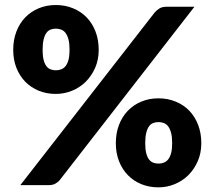

<svg xmlns="http://www.w3.org/2000/svg" viewBox="-20 -756 876 784"><path d="M383 -552Q383 -512 368.5 -479Q354 -446 330 -422.2Q306 -398.5 274.2 -385.5Q242.5 -372.5 208 -372.5Q170 -372.5 138.2 -385.5Q106.5 -398.5 83.2 -422.2Q60 -446 47 -479Q34 -512 34 -552Q34 -593.5 47 -627.2Q60 -661 83.2 -685Q106.5 -709 138.2 -722.2Q170 -735.5 208 -735.5Q246 -735.5 278.2 -722.2Q310.5 -709 333.8 -685Q357 -661 370 -627.2Q383 -593.5 383 -552ZM264 -552Q264 -577.5 259.8 -594.2Q255.5 -611 248 -621Q240.5 -631 230.2 -635Q220 -639 208 -639Q196 -639 186 -635Q176 -631 169 -621Q162 -611 158 -594.2Q154 -577.5 154 -552Q154 -528 158 -512Q162 -496 169 -486.5Q176 -477 186 -473Q196 -469 208 -469Q220 -469 230.2 -473Q240.5 -477 248 -486.5Q255.5 -496 259.8 -512Q264 -528 264 -552ZM612 -705.5Q619.5 -714 630.5 -721.2Q641.5 -728.5 661 -728.5H774L225 -22Q217.5 -12.5 206.2 -6.2Q195 0 179 0H63ZM802 -171Q802 -131 787.5 -97.8Q773 -64.5 749 -40.8Q725 -17 693.2 -4Q661.5 9 627 9Q589 9 557.2 -4Q525.5 -17 502.2 -40.8Q479 -64.5 466 -97.8Q453 -131 453 -171Q453 -212.5 466 -246.2Q479 -280 502.2 -304Q525.5 -328 557.2 -341.2Q589 -354.5 627 -354.5Q665 -354.5 697.2 -341.2Q729.5 -328 752.8 -304Q776 -280 789 -246.2Q802 -212.5 802 -171ZM683 -171Q683 -196 678.8 -212.8Q674.5 -229.5 667 -239.5Q659.5 -249.5 649.2 -253.5Q639 -257.5 627 -257.5Q615 -257.5 605 -253.5Q595 -249.5 588 -239.5Q581 -229.5 577 -212.8Q573 -196 573 -171Q573 -147 577 -131Q581 -115 588 -105.5Q595 -96 605 -92Q615 -88 627 -88Q639 -88 649.2 -92Q659.5 -96 667 -105.5Q674.5 -115 678.8 -131Q683 -147 683 -171Z"/></svg>

Font: Lato 2
Style: Regular
Weight: 900
Designer: Lukasz Dziedzic with Adam Twardoch and Botio Nikoltchev
Foundry: tyPoland Lukasz Dziedzic
Version: Version 2.015; 2015-08-06; http://www.latofonts.com/